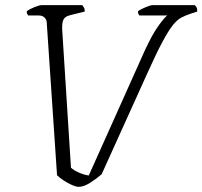

<svg xmlns="http://www.w3.org/2000/svg" viewBox="-20 -724 784 744"><path d="M285 0Q275 0 259 -7Q243 -14 227 -24.5Q211 -35 201 -45L161 -638Q160 -649 152 -656.5Q144 -664 131 -664H89Q87 -667 85 -671Q83 -675 84 -681Q95 -689 114 -696.5Q133 -704 140 -704H299Q301 -701 305 -695Q309 -689 308 -679L267 -669Q252 -666 241 -661.5Q230 -657 225 -646Q220 -635 221 -609L255 -74Q266 -64 286.5 -55Q307 -46 324 -44L541 -528Q570 -591 594 -624Q618 -657 628 -664H520Q519 -666 516.5 -670Q514 -674 515 -681Q525 -688 544 -696Q563 -704 572 -704H735Q739 -700 742 -694.5Q745 -689 744 -679L719 -671Q698 -664 682 -655.5Q666 -647 649 -625.5Q632 -604 608.5 -560Q585 -516 550 -438L374 -49Q356 -33 330.5 -16.5Q305 0 285 0Z"/></svg>

Font: Texturina 72pt 72pt Thin
Style: Italic
Weight: 100
Italic angle: -11°
Designer: Guillermo Torres Carreño
Foundry: Omnibus-Type
Version: Version 1.002; ttfautohint (v1.8.3)